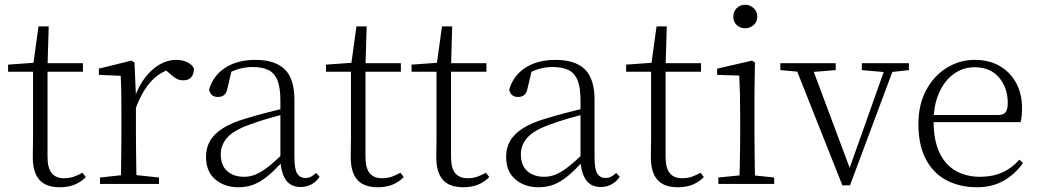

<svg xmlns="http://www.w3.org/2000/svg" viewBox="-20 -774 4369 808"><path d="M149 -472V-508H329V-472ZM232 14Q173 14 145.5 -17.5Q118 -49 118 -112Q118 -135 118.5 -152.5Q119 -170 119 -196V-472H14V-502L139 -511L119 -496L142 -663H185L180 -493V-481V-115Q180 -67 197.5 -45.5Q215 -24 249 -24Q272 -24 289.5 -30Q307 -36 327 -47L341 -29Q321 -8 294 3Q267 14 232 14Z M401 0V-27L512 -39H535L649 -27V0ZM488 0Q489 -24 489.5 -64.5Q490 -105 490.5 -149Q491 -193 491 -226V-281Q491 -333 490.5 -375.5Q490 -418 488 -455L396 -459V-485L533 -519L546 -511L552 -371V-370V-226Q552 -193 552.5 -149Q553 -105 553.5 -64.5Q554 -24 555 0ZM551 -318 534 -367H548Q564 -413 591 -448Q618 -483 651.5 -502.5Q685 -522 721 -522Q748 -522 768.5 -512Q789 -502 796 -486Q796 -462 785 -449Q774 -436 750 -436Q734 -436 720.5 -444Q707 -452 690 -468L667 -488H716Q660 -477 620 -436Q580 -395 551 -318Z M983 14Q925 14 886 -19Q847 -52 847 -114Q847 -151 863.5 -180.5Q880 -210 917.5 -234Q955 -258 1017 -276Q1060 -289 1104.5 -300.5Q1149 -312 1189 -321V-297Q1149 -287 1107.5 -275Q1066 -263 1029 -249Q962 -225 935.5 -194Q909 -163 909 -125Q909 -78 936 -54Q963 -30 1007 -30Q1032 -30 1055.5 -39.5Q1079 -49 1108.5 -72Q1138 -95 1178 -134L1184 -89H1165Q1133 -55 1105 -32Q1077 -9 1048 2.5Q1019 14 983 14ZM1245 13Q1203 13 1182.5 -17.5Q1162 -48 1160 -102V-106V-350Q1160 -407 1147 -437.5Q1134 -468 1108 -480Q1082 -492 1042 -492Q1012 -492 982 -483Q952 -474 920 -454L956 -482L937 -402Q933 -382 923 -374Q913 -366 897 -366Q866 -366 860 -397Q877 -456 928 -489Q979 -522 1055 -522Q1137 -522 1178 -482.5Q1219 -443 1219 -354V-113Q1219 -61 1231 -43Q1243 -25 1265 -25Q1278 -25 1288 -30Q1298 -35 1310 -46L1325 -30Q1310 -8 1289.5 2.5Q1269 13 1245 13Z M1487 -472V-508H1667V-472ZM1570 14Q1511 14 1483.5 -17.5Q1456 -49 1456 -112Q1456 -135 1456.5 -152.5Q1457 -170 1457 -196V-472H1352V-502L1477 -511L1457 -496L1480 -663H1523L1518 -493V-481V-115Q1518 -67 1535.5 -45.5Q1553 -24 1587 -24Q1610 -24 1627.5 -30Q1645 -36 1665 -47L1679 -29Q1659 -8 1632 3Q1605 14 1570 14Z M1847 -472V-508H2027V-472ZM1930 14Q1871 14 1843.5 -17.5Q1816 -49 1816 -112Q1816 -135 1816.5 -152.5Q1817 -170 1817 -196V-472H1712V-502L1837 -511L1817 -496L1840 -663H1883L1878 -493V-481V-115Q1878 -67 1895.5 -45.5Q1913 -24 1947 -24Q1970 -24 1987.5 -30Q2005 -36 2025 -47L2039 -29Q2019 -8 1992 3Q1965 14 1930 14Z M2246 14Q2188 14 2149 -19Q2110 -52 2110 -114Q2110 -151 2126.5 -180.5Q2143 -210 2180.5 -234Q2218 -258 2280 -276Q2323 -289 2367.5 -300.5Q2412 -312 2452 -321V-297Q2412 -287 2370.5 -275Q2329 -263 2292 -249Q2225 -225 2198.5 -194Q2172 -163 2172 -125Q2172 -78 2199 -54Q2226 -30 2270 -30Q2295 -30 2318.5 -39.5Q2342 -49 2371.5 -72Q2401 -95 2441 -134L2447 -89H2428Q2396 -55 2368 -32Q2340 -9 2311 2.5Q2282 14 2246 14ZM2508 13Q2466 13 2445.5 -17.5Q2425 -48 2423 -102V-106V-350Q2423 -407 2410 -437.5Q2397 -468 2371 -480Q2345 -492 2305 -492Q2275 -492 2245 -483Q2215 -474 2183 -454L2219 -482L2200 -402Q2196 -382 2186 -374Q2176 -366 2160 -366Q2129 -366 2123 -397Q2140 -456 2191 -489Q2242 -522 2318 -522Q2400 -522 2441 -482.5Q2482 -443 2482 -354V-113Q2482 -61 2494 -43Q2506 -25 2528 -25Q2541 -25 2551 -30Q2561 -35 2573 -46L2588 -30Q2573 -8 2552.5 2.5Q2532 13 2508 13Z M2750 -472V-508H2930V-472ZM2833 14Q2774 14 2746.5 -17.5Q2719 -49 2719 -112Q2719 -135 2719.5 -152.5Q2720 -170 2720 -196V-472H2615V-502L2740 -511L2720 -496L2743 -663H2786L2781 -493V-481V-115Q2781 -67 2798.5 -45.5Q2816 -24 2850 -24Q2873 -24 2890.5 -30Q2908 -36 2928 -47L2942 -29Q2922 -8 2895 3Q2868 14 2833 14Z M3003 0V-27L3114 -38H3133L3238 -27V0ZM3091 0Q3092 -24 3093 -64.5Q3094 -105 3094.5 -149Q3095 -193 3095 -226V-281Q3095 -332 3094 -375Q3093 -418 3091 -456L2998 -459V-485L3145 -519L3157 -511L3155 -377V-226Q3155 -193 3155.5 -149Q3156 -105 3156.5 -64.5Q3157 -24 3158 0ZM3116 -655Q3095 -655 3080.5 -668.5Q3066 -682 3066 -704Q3066 -726 3080.5 -740Q3095 -754 3116 -754Q3136 -754 3151.5 -740Q3167 -726 3167 -704Q3167 -682 3151.5 -668.5Q3136 -655 3116 -655Z M3525 6 3321 -508H3391L3563 -48H3548L3553 -60L3712 -508H3749L3557 6ZM3264 -479V-508H3497V-479L3386 -470H3363ZM3607 -479V-508H3805V-479L3724 -470H3708Z M4091 14Q4020 14 3964 -15Q3908 -44 3876.5 -103.5Q3845 -163 3845 -252Q3845 -334 3877.5 -394.5Q3910 -455 3964 -488.5Q4018 -522 4082 -522Q4144 -522 4188.5 -495.5Q4233 -469 4257 -423.5Q4281 -378 4281 -320Q4281 -283 4275 -260H3875V-290H4180Q4204 -290 4212.5 -302.5Q4221 -315 4221 -341Q4221 -404 4184.5 -447.5Q4148 -491 4081 -491Q4033 -491 3994 -463Q3955 -435 3932 -383.5Q3909 -332 3909 -263Q3909 -183 3934 -131Q3959 -79 4003 -54.5Q4047 -30 4104 -30Q4157 -30 4197.5 -48Q4238 -66 4270 -102L4285 -88Q4252 -41 4204 -13.5Q4156 14 4091 14Z"/></svg>

Font: Early Summer Mincho VF
Style: Regular
Weight: 250
Designer: GuiWonder
Version: Version 1.002